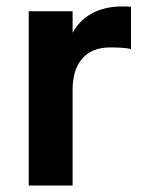

<svg xmlns="http://www.w3.org/2000/svg" viewBox="-20 -575 451 595"><path d="M386 -423Q373 -426 356.8 -427Q340.5 -428 321 -428Q292 -428 270.2 -418.8Q248.5 -409.5 234 -392.5Q219.5 -375.5 212.2 -351.2Q205 -327 205 -297.5V0H69V-540H205V-473.5Q215 -491.5 229.2 -506.5Q243.5 -521.5 262.5 -532.2Q281.5 -543 305.5 -549Q329.5 -555 359 -555Q366 -555 372.5 -554.8Q379 -554.5 386 -554Z"/></svg>

Font: Vela Sans ExtBd
Style: Regular
Weight: 800
Designer: Principal design: Mikhail Sharanda - project Manrope.
Design modification: Ravid Balaliev
Foundry: Mikhail Sharanda
Version: Version 1.001